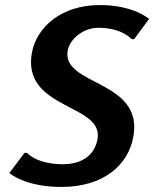

<svg xmlns="http://www.w3.org/2000/svg" viewBox="-20 -730 610 760"><path d="M375 -710C225 -710 125 -625 106 -520C67 -295 391 -320 366 -180C356 -120 309 -80 229 -80C124 -80 87 -125 87 -125H77L17 -45C17 -45 78 10 223 10C388 10 488 -75 508 -190C548 -415 223 -390 248 -530C256 -575 309 -620 369 -620C464 -620 501 -575 501 -575H511L570 -655C570 -655 510 -710 375 -710Z"/></svg>

Font: Scada
Style: Bold Italic
Weight: 700
Designer: Jovanny Lemonad
Foundry: Jovanny Lemonad
Version: Version 3.005